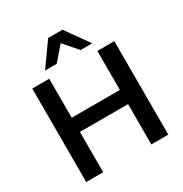

<svg xmlns="http://www.w3.org/2000/svg" viewBox="-210 -1097 1194 1254"><g transform="rotate(-30 386.5 -469.5)"><path d="M77 0V-705H205V-411H568V-705H696V0H568V-304H205V0ZM208 -765 332 -939H440L564 -765H476L386 -869L296 -765Z"/></g></svg>

Font: Nunito Sans 12pt ExtraLight
Style: Regular
Weight: 200
Designer: Vernon Adams
Foundry: Vernon Adams
Version: Version 3.101;gftools[0.9.27]